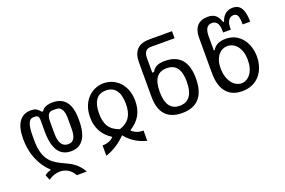

<svg xmlns="http://www.w3.org/2000/svg" viewBox="-118 -1168 2645 1784"><g transform="rotate(-20 1204.0 -276.5)"><path d="M397 111.8Q377.4 97.7 353.3 85Q329.1 72.3 287.6 52.7L274.4 46.4Q237.8 28.8 210 6.8Q182.1 -15.1 162.6 -45.4Q119.6 -112.3 119.6 -229V-282.2Q119.6 -436.5 182.6 -436.5H203.6Q239.3 -436.5 239.3 -391.1V-276.9Q239.3 -19.5 407.7 -19.5Q575.2 -19.5 575.2 -266.6V-276.4Q575.2 -505.4 399.9 -505.4Q317.4 -505.4 288.1 -457.5H278.3Q255.4 -484.4 233.9 -495.6Q214.8 -505.4 186 -505.4Q108.9 -505.4 67.9 -448.7Q26.9 -392.1 26.9 -278.8Q26.9 -172.9 62.5 -82.8Q98.1 7.3 168.5 74.2V79.6Q127.9 88.4 107.9 109.9L129.4 161.1Q154.8 142.1 184.3 131.8Q213.9 121.6 244.1 121.6Q285.6 121.6 321.3 142.6Q356.9 163.6 380.9 207.5L479.5 207Q460.9 174.8 441.2 152.3Q421.4 129.9 397 111.8ZM317.4 -227.1V-347.7Q317.4 -436.5 375.5 -436.5H410.2Q482.9 -436.5 482.9 -318.8V-215.3Q482.9 -150.9 464.1 -120.6Q445.3 -90.3 405.8 -90.3Q362.3 -90.3 339.8 -124.5Q317.4 -158.7 317.4 -227.1Z M902.8 2.9Q976.1 97.7 1105 131.3V29.3Q1034.7 31.7 990.2 -14.2Q1060.1 -56.6 1093.8 -116Q1127.4 -175.3 1127.4 -255.9Q1127.4 -316.9 1109.1 -364.7Q1090.8 -412.6 1058.1 -446.3Q1027.3 -478 987.3 -494.4Q947.3 -510.7 904.8 -510.7Q861.8 -510.7 821.8 -494.1Q781.7 -477.5 750.5 -445.8Q717.3 -412.1 698.7 -363.8Q680.2 -315.4 680.2 -254.4Q680.2 -97.2 812 -14.2Q772.9 29.3 700.2 29.3V131.3Q808.6 97.2 902.8 2.9ZM801.3 -129.9Q770.5 -177.2 770.5 -260.3Q770.5 -348.1 803.7 -394.3Q836.9 -440.4 902.3 -440.4Q968.8 -440.4 1002.4 -394Q1036.1 -347.7 1036.1 -258.8Q1036.1 -177.2 1004.4 -128.9Q973.1 -80.1 902.8 -57.6Q833 -81.1 801.3 -129.9Z M1728.5 -259.3Q1728.5 -385.7 1673.3 -448.2Q1618.2 -510.7 1510.3 -510.7Q1459 -510.7 1429.4 -495.8Q1399.9 -481 1382.3 -448.2H1365.2V-591.8Q1365.2 -677.7 1434.1 -677.7H1669.4V-747.6H1443.8Q1280.8 -747.6 1281.7 -578.1V-239.3Q1281.7 -120.1 1336.9 -60.1Q1392.1 0 1500.5 0Q1614.3 0 1671.4 -65.9Q1728.5 -131.8 1728.5 -259.3ZM1369.1 -256.8Q1369.1 -350.6 1402.6 -396Q1436 -441.4 1504.4 -441.4Q1571.8 -441.4 1605 -396.5Q1638.2 -351.6 1638.2 -260.7Q1638.2 -167 1604 -119.1Q1569.8 -71.3 1501.5 -71.3Q1369.1 -71.3 1369.1 -256.8Z M2273.9 -80.6Q2302.2 -115.7 2316.4 -161.9Q2330.6 -208 2330.6 -257.3Q2330.6 -306.6 2316.4 -351.8Q2302.2 -397 2275.4 -432.1Q2246.6 -469.2 2205.3 -490Q2164.1 -510.7 2111.3 -510.7Q2065.9 -510.7 2033 -494.9Q2000 -479 1982.9 -447.3H1973.1V-588.4Q1973.1 -692.4 2042.5 -692.4Q2111.3 -692.4 2111.3 -589.8V-573.7H2188V-590.8Q2188 -640.1 2207 -666.3Q2226.1 -692.4 2257.8 -692.4Q2271.5 -692.4 2281 -686.8Q2290.5 -681.2 2296.4 -668.5Q2307.6 -643.1 2307.6 -582H2382.3Q2382.3 -672.9 2355.5 -716.3Q2328.6 -759.8 2272.5 -759.8Q2229.5 -759.8 2199.2 -735.8Q2168.9 -711.9 2154.3 -665.5H2144.5Q2128.4 -715.8 2100.8 -737.8Q2073.2 -759.8 2025.4 -759.8Q1957 -759.8 1920.9 -720.5Q1884.8 -681.2 1884.8 -603.5V-257.3Q1884.8 -129.9 1938.7 -64.9Q1992.7 0 2093.8 0Q2152.8 0 2198 -21.2Q2243.2 -42.5 2273.9 -80.6ZM2200.2 -117.2Q2182.6 -94.7 2159.7 -83Q2136.7 -71.3 2112.3 -71.3Q2085.9 -71.3 2061.3 -84.7Q2036.6 -98.1 2017.6 -123.5Q1998 -149.9 1986.8 -186.8Q1975.6 -223.6 1975.6 -268.1Q1975.6 -312 1986.6 -345.2Q1997.6 -378.4 2016.6 -400.9Q2034.2 -421.4 2056.9 -431.6Q2079.6 -441.9 2104 -441.9Q2129.9 -441.9 2154.5 -430.2Q2179.2 -418.5 2197.8 -396Q2217.8 -371.6 2229 -335.9Q2240.2 -300.3 2240.2 -254.9Q2240.2 -210.9 2229.7 -176.3Q2219.2 -141.6 2200.2 -117.2Z"/></g></svg>

Font: Hack Dev
Style: Regular
Weight: 400
Designer: Christopher Simpkins
Foundry: Christopher Simpkins
Version: Version 2.0315